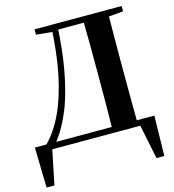

<svg xmlns="http://www.w3.org/2000/svg" viewBox="-135 -856 1072 1186"><g transform="rotate(-15 400.5 -262.5)"><path d="M15 219 9 -38H773L768 219H718L669 -19L706 0H85L115 -23L65 219ZM196 -710V-744H318V-699H309ZM318 -705V-744H581V-705ZM500 0Q502 -86 502.5 -174.5Q503 -263 503 -358V-392Q503 -482 502.5 -569.5Q502 -657 500 -744H661Q660 -658 659.5 -570Q659 -482 659 -392V-357Q659 -264 659.5 -175.5Q660 -87 661 0ZM581 -696V-744H753V-710L597 -696ZM83 -38Q146 -102 191.5 -199.5Q237 -297 265 -432Q293 -567 301 -744H339Q332 -587 310 -462Q288 -337 253 -238Q228 -172 198.5 -118.5Q169 -65 134 -24V-13Z"/></g></svg>

Font: Noto Serif JP ExtraBold
Style: Regular
Weight: 800
Designer: Ryoko NISHIZUKA 西塚涼子 (kana & ideographs); Frank Grießhammer (Latin, Greek & Cyrillic); Wenlong ZHANG 张文龙 (bopomofo); San
Foundry: Adobe
Version: Version 2.003-H1;hotconv 1.1.1;makeotfexe 2.6.0